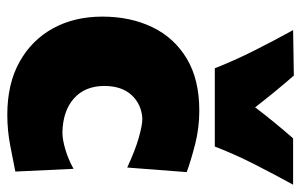

<svg xmlns="http://www.w3.org/2000/svg" viewBox="-170 -644 825 526"><g transform="rotate(90 243.0 -381.5)"><path d="M295 11.5Q210 11.5 150 -22Q90 -55.5 58 -114Q26 -172.5 26 -249Q26 -325.5 54.8 -385.5Q83.5 -445.5 140.8 -480Q198 -514.5 283.5 -514.5Q331.5 -514.5 376 -503Q420.5 -491.5 452 -480L439.5 -317Q392 -339 357.5 -348.8Q323 -358.5 306 -358.5Q266.5 -356.5 241.2 -329.2Q216 -302 216 -254.5Q216 -201.5 250.2 -171Q284.5 -140.5 344 -139.5Q362.5 -139.5 389.8 -147.5Q417 -155.5 443 -170L450.5 -10.5Q420.5 -4.5 379 3.5Q337.5 11.5 295 11.5ZM167.5 -557Q146.5 -610.5 119.5 -664.2Q92.5 -718 63 -771.5L187.5 -773.5Q232 -722.5 274.5 -667.5Q314 -719.5 359.5 -771.5H486.5Q457 -718 429.8 -664.2Q402.5 -610.5 382 -557Z"/></g></svg>

Font: Commissioner Flair ExtraBold
Style: Regular
Weight: 800
Designer: Kostas Bartsokas
Foundry: Kostas Bartsokas
Version: Version 1.000; ttfautohint (v1.8.3)